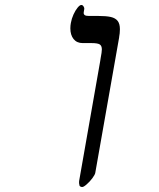

<svg xmlns="http://www.w3.org/2000/svg" viewBox="-20 -744 640 771"><path d="M459 -597 362.5 -49.5Q361 -42 350.8 -28.2Q340.5 -14.5 328.2 -3.8Q316 7 310 7Q304 7 300.8 3.5Q297.5 0 298.5 -5.5Q297.5 -4.5 297.5 -11Q297.5 -17.5 298.5 -21.5L382.5 -499.5L384 -509.5Q389 -535.5 389 -545.5Q389 -560.5 380.2 -565.8Q371.5 -571 347 -571H312Q288.5 -571 275.5 -587.2Q262.5 -603.5 262.5 -630Q262.5 -641.5 264.5 -651.5Q267.5 -669 275.2 -686Q283 -703 291.8 -713.5Q300.5 -724 306.5 -724Q312 -724 315.5 -718.2Q319 -712.5 318.5 -708.5L316.5 -696.5Q316 -695 316 -692Q316 -686.5 320.5 -683.2Q325 -680 336.5 -680H373.5Q406.5 -680 425 -675.8Q443.5 -671.5 452.5 -660Q461.5 -648.5 461.5 -626.5Q461.5 -610.5 458 -592.5Z"/></svg>

Font: JuliaMono BoldItalic
Style: Regular
Weight: 700
Italic angle: -9°
Monospace: yes
Designer: cormullion
Foundry: corm
Version: Version 0.049; ttfautohint (v1.8.4)